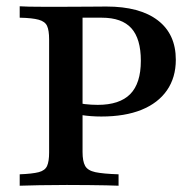

<svg xmlns="http://www.w3.org/2000/svg" viewBox="-20 -591 611 611"><path d="M42.7 0V-36.3Q83.1 -37.9 103.2 -43.1Q123.4 -48.4 129.8 -62.9Q136.3 -77.4 136.3 -105.6V-465.3Q136.3 -494.4 129.8 -508.5Q123.4 -522.6 103.2 -528.2Q83.1 -533.9 42.7 -534.7V-571Q54 -570.2 72.6 -569.8Q91.1 -569.4 117.7 -569.4Q144.4 -569.4 179.8 -569.4Q229.8 -569.4 265.3 -569.8Q300.8 -570.2 318.5 -570.2Q425 -570.2 482.3 -526.2Q539.5 -482.3 539.5 -400.8Q539.5 -344.4 511.3 -303.6Q483.1 -262.9 430.2 -241.5Q377.4 -220.2 302.4 -220.2Q286.3 -220.2 269.8 -221.4Q253.2 -222.6 238.7 -225Q224.2 -227.4 213.7 -230.6V-266.9Q229.8 -262.1 250 -259.7Q270.2 -257.3 291.1 -257.3Q360.5 -257.3 394.4 -291.5Q428.2 -325.8 428.2 -397.6Q428.2 -467.7 398 -501.2Q367.7 -534.7 304 -534.7H242.7V-107.3Q242.7 -78.2 250.8 -63.3Q258.9 -48.4 283.5 -43.1Q308.1 -37.9 357.3 -36.3V0Q342.7 -0.8 318.5 -1.2Q294.4 -1.6 262.5 -2Q230.6 -2.4 192.7 -2.4Q142.7 -2.4 105.6 -1.6Q68.5 -0.8 42.7 0Z"/></svg>

Font: Playfair 9pt SemiBold
Style: Regular
Weight: 600
Designer: Claus Eggers Sørensen
Foundry: Claus Eggers Sørensen
Version: Version 2.001;gftools[0.9.30]